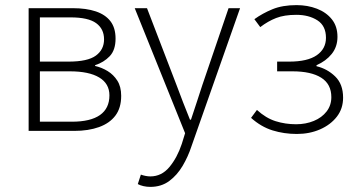

<svg xmlns="http://www.w3.org/2000/svg" viewBox="-20 -512 1404 751"><path d="M92 0V-480H265Q317 -480 354.5 -467.5Q392 -455 412 -429Q432 -403 432 -361Q432 -316 409 -292Q386 -268 352 -257V-254Q378 -248 401 -234Q424 -220 439 -196.5Q454 -173 454 -137Q454 -90 431.5 -60Q409 -30 367.5 -15Q326 0 270 0ZM136 -271H248Q323 -271 355 -294.5Q387 -318 387 -358Q387 -399 356 -421.5Q325 -444 256 -444H136ZM136 -36H261Q334 -36 371 -62Q408 -88 408 -139Q408 -185 368 -209Q328 -233 253 -233H136Z M568 219Q554 219 541 216Q528 213 519 208L531 171Q539 174 549 176Q559 178 568 178Q612 178 642.5 141.5Q673 105 691 51L704 9L507 -480H555L671 -178Q682 -148 696 -112Q710 -76 723 -44H727Q738 -76 749.5 -112Q761 -148 771 -178L874 -480H919L729 60Q716 100 694.5 136.5Q673 173 642 196Q611 219 568 219Z M1141 12Q1091 12 1046 -2Q1001 -16 962 -51L985 -82Q1020 -50 1058 -38Q1096 -26 1138 -26Q1176 -26 1207.5 -39Q1239 -52 1257.5 -76Q1276 -100 1276 -132Q1276 -183 1236.5 -208Q1197 -233 1124 -233H1064V-271H1111Q1183 -271 1219 -296Q1255 -321 1255 -364Q1255 -411 1221.5 -432.5Q1188 -454 1139 -454Q1092 -454 1060 -441.5Q1028 -429 998 -406L975 -437Q1007 -460 1046 -476Q1085 -492 1140 -492Q1183 -492 1219.5 -478Q1256 -464 1278 -436.5Q1300 -409 1300 -368Q1300 -329 1277.5 -301Q1255 -273 1218 -257V-253Q1260 -243 1291 -213Q1322 -183 1322 -130Q1322 -87 1297.5 -55.5Q1273 -24 1232 -6Q1191 12 1141 12Z"/></svg>

Font: Source Sans 3 Light
Style: Regular
Weight: 300
Designer: Paul D. Hunt
Foundry: Adobe
Version: Version 3.052;hotconv 1.1.0;makeotfexe 2.6.0